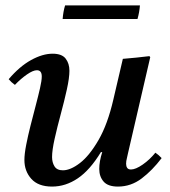

<svg xmlns="http://www.w3.org/2000/svg" viewBox="-20 -676 626 708"><path d="M398 -309 433 -459Q457 -461 482 -463.5Q507 -466 531 -469L534 -465L452 -111Q451 -104 448 -93Q445 -82 445 -72Q445 -63 449 -57Q453 -51 463 -51Q480 -51 506 -69Q532 -87 553 -113Q566 -104 576 -93Q542 -48 502.5 -18Q463 12 415 12Q378 12 362 -6.5Q346 -25 346 -53Q346 -81 357 -115H352Q312 -49 267 -18.5Q222 12 172 12Q121 12 95.5 -16.5Q70 -45 70 -86Q70 -108 76.5 -141.5Q83 -175 92.5 -212.5Q102 -250 111.5 -286Q121 -322 127.5 -350.5Q134 -379 134 -394Q134 -417 116 -417Q102 -417 79.5 -401.5Q57 -386 35 -363Q28 -368 22.5 -373Q17 -378 12 -384Q52 -431 94.5 -454.5Q137 -478 174 -478Q208 -478 222 -460Q236 -442 236 -415Q236 -389 226.5 -346Q217 -303 204 -255Q191 -207 181.5 -164.5Q172 -122 172 -97Q172 -77 181 -62.5Q190 -48 212 -48Q240 -48 275 -75Q310 -102 343.5 -160Q377 -218 398 -309ZM220 -656H496Q494 -630 487 -606H211Q213 -633 220 -656Z"/></svg>

Font: Tiro Devanagari Marathi
Style: Italic
Weight: 400
Italic angle: -11°
Designer: Devanagari: John Hudson & Fiona Ross, assisted by Paul Hanslow. Latin: John Hudson with Paul Hanslow, assisted by Kaja S
Foundry: Tiro Typeworks Ltd.
Version: Version 1.52